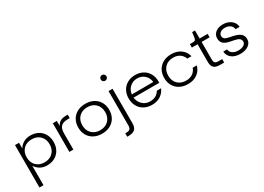

<svg xmlns="http://www.w3.org/2000/svg" viewBox="-12 -1710 3984 2901"><g transform="rotate(-30 1980.0 -260.0)"><path d="M150 -401Q181 -452 232.5 -481Q284 -510 350 -510Q427 -510 486 -477.5Q545 -445 577.5 -386Q610 -327 610 -250Q610 -173 577.5 -114Q545 -55 486 -22.5Q427 10 350 10Q284 10 232.5 -19Q181 -48 150 -99V240H80V-500H150ZM540 -250Q540 -340 485 -395Q430 -450 340 -450Q250 -450 195 -395Q140 -340 140 -250Q140 -160 195 -105Q250 -50 340 -50Q430 -50 485 -105Q540 -160 540 -250Z M740 -500H810V-411Q832 -458 871 -479Q910 -500 970 -500H1000V-440H970Q885 -440 847.5 -403Q810 -366 810 -280V0H740Z M1580 -250Q1580 -173 1546.5 -114Q1513 -55 1451.5 -22.5Q1390 10 1310 10Q1230 10 1168.5 -22.5Q1107 -55 1073.5 -114Q1040 -173 1040 -250Q1040 -327 1073.5 -386Q1107 -445 1168.5 -477.5Q1230 -510 1310 -510Q1390 -510 1451.5 -477.5Q1513 -445 1546.5 -386Q1580 -327 1580 -250ZM1510 -250Q1510 -340 1455 -395Q1400 -450 1310 -450Q1220 -450 1165 -395Q1110 -340 1110 -250Q1110 -160 1165 -105Q1220 -50 1310 -50Q1400 -50 1455 -105Q1510 -160 1510 -250Z M1612 179H1632Q1675 179 1693.5 160.5Q1712 142 1712 99V-500H1782V99Q1782 174 1747 206.5Q1712 239 1632 239H1612ZM1697 -710Q1697 -731 1711.5 -745.5Q1726 -760 1747 -760Q1768 -760 1782.5 -745.5Q1797 -731 1797 -710Q1797 -689 1782.5 -674.5Q1768 -660 1747 -660Q1726 -660 1711.5 -674.5Q1697 -689 1697 -710Z M2179 -510Q2254 -510 2313.5 -477.5Q2373 -445 2406 -386Q2439 -327 2439 -250V-225H1990Q2000 -147 2052.5 -98.5Q2105 -50 2179 -50Q2295 -50 2346 -140H2421Q2390 -69 2328.5 -29.5Q2267 10 2179 10Q2104 10 2044.5 -22.5Q1985 -55 1952 -114Q1919 -173 1919 -250Q1919 -327 1952 -386Q1985 -445 2044.5 -477.5Q2104 -510 2179 -510ZM2367 -281Q2357 -358 2305.5 -404Q2254 -450 2179 -450Q2106 -450 2053.5 -403.5Q2001 -357 1991 -280Z M2809 10Q2729 10 2667.5 -22.5Q2606 -55 2572.5 -114Q2539 -173 2539 -250Q2539 -327 2572.5 -386Q2606 -445 2667.5 -477.5Q2729 -510 2809 -510Q2906 -510 2973 -461.5Q3040 -413 3061 -330H2988Q2969 -386 2922 -418Q2875 -450 2809 -450Q2719 -450 2664 -395Q2609 -340 2609 -250Q2609 -160 2664 -105Q2719 -50 2809 -50Q2876 -50 2923.5 -82Q2971 -114 2989 -170H3061Q3040 -87 2973 -38.5Q2906 10 2809 10Z M3231 -130V-440H3131V-500H3181Q3214 -500 3225 -512Q3236 -524 3241 -560L3251 -640H3301V-500H3441V-440H3301V-130Q3301 -93 3317.5 -76.5Q3334 -60 3371 -60H3441V0H3371Q3296 0 3263.5 -30Q3231 -60 3231 -130Z M3913 -350H3842Q3837 -397 3800 -423.5Q3763 -450 3711 -450Q3662 -450 3631.5 -428Q3601 -406 3601 -370Q3601 -339 3620 -321.5Q3639 -304 3680 -295L3753 -280Q3841 -262 3880.5 -227.5Q3920 -193 3920 -134Q3920 -69 3865 -29.5Q3810 10 3721 10Q3628 10 3572 -34Q3516 -78 3511 -150H3577Q3582 -104 3620.5 -77Q3659 -50 3721 -50Q3779 -50 3814.5 -72.5Q3850 -95 3850 -132Q3850 -164 3825.5 -184Q3801 -204 3746 -215L3672 -230Q3598 -245 3564.5 -277.5Q3531 -310 3531 -367Q3531 -431 3580.5 -470.5Q3630 -510 3711 -510Q3765 -510 3810.5 -489.5Q3856 -469 3883 -432.5Q3910 -396 3913 -350Z"/></g></svg>

Font: Goli Light
Style: Regular
Weight: 300
Designer: jaikishan Patel
Foundry: MagicType
Version: Version 1.000